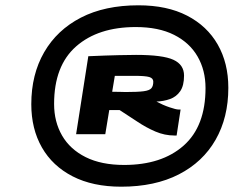

<svg xmlns="http://www.w3.org/2000/svg" viewBox="-20 -913 892 724"><path d="M437 -209Q330 -209 254 -248Q178 -287 138 -357Q98 -427 98 -520Q98 -632 146.5 -716Q195 -800 285 -846.5Q375 -893 502 -893Q610 -893 685.5 -854Q761 -815 801 -745Q841 -675 841 -582Q841 -470 793 -386Q745 -302 654.5 -255.5Q564 -209 437 -209ZM448 -291Q590 -291 672.5 -364Q755 -437 755 -581Q755 -648 725 -700Q695 -752 636.5 -781.5Q578 -811 492 -811Q350 -811 267 -738Q184 -665 184 -521Q184 -454 214 -402Q244 -350 303 -320.5Q362 -291 448 -291ZM267 -407 313 -701Q382 -704 427.5 -705Q473 -706 493 -706Q594 -706 634 -687.5Q674 -669 674 -628Q674 -590 659.5 -569Q645 -548 621 -539.5Q597 -531 570 -530Q594 -517 619 -508.5Q644 -500 653 -500H661L646 -402H638Q601 -402 566 -417Q531 -432 497.5 -454.5Q464 -477 431 -498Q421 -498 411.5 -498Q402 -498 392 -498L377 -407ZM454 -566Q500 -566 522 -569Q544 -572 551 -580.5Q558 -589 558 -605Q558 -618 543 -622.5Q528 -627 488 -627Q473 -627 463.5 -627Q454 -627 443.5 -627Q433 -627 413 -627L403 -567Q425 -567 434.5 -566.5Q444 -566 454 -566Z"/></svg>

Font: Georama ExtraExtended ExtraBold
Style: Italic
Weight: 800
Width: 8
Italic angle: -9°
Designer: Jean-Baptiste Levee
Foundry: Production Type
Version: Version 1.000